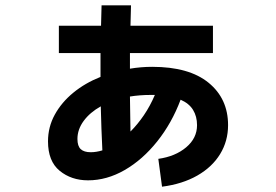

<svg xmlns="http://www.w3.org/2000/svg" viewBox="-20 -647 1040 724"><path d="M202 -447V-550H361Q362 -588 363 -627H474Q473 -588 472 -550H783V-447H470Q470 -417 470 -388Q512 -395 554 -395Q693 -395 766.5 -335Q840 -275 840 -175Q840 -115 810 -66Q780 -17 724 15Q668 47 591 57L577 -48Q641 -57 682 -91.5Q723 -126 723 -175Q723 -208 708 -232.5Q693 -257 661 -271Q628 -183 573 -114Q518 -45 450.5 -6Q383 33 312 33Q249 33 205 -3Q161 -39 161 -114Q161 -168 186.5 -214.5Q212 -261 256.5 -297.5Q301 -334 359 -357Q359 -402 359 -447ZM548 -289Q507 -289 470 -283Q471 -216 472 -151Q499 -178 522.5 -212.5Q546 -247 564 -289Q556 -289 548 -289ZM272 -123Q272 -96 284.5 -84.5Q297 -73 322 -73Q343 -73 366 -80Q362 -161 360 -246Q319 -223 295.5 -191Q272 -159 272 -123Z"/></svg>

Font: Murecho SemiBold
Style: Regular
Weight: 600
Designer: Neil Summerour
Foundry: Positype
Version: Version 1.010; ttfautohint (v1.8.3)